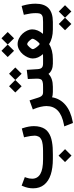

<svg xmlns="http://www.w3.org/2000/svg" viewBox="766 -1493 996 2568"><g transform="rotate(-90 1264.0 -209.0)"><path d="M386.9 156.2 459.9 83.1 466.5 76.6 473 83.1 546.6 156.7 553.1 163.2 546.6 169.8 473.6 242.8 467 249.4 460.5 242.8 386.9 169.3 380.4 162.7ZM486.1 0H423.2Q299.7 0 212.6 -28.5Q125.4 -56.9 77.3 -116.4Q29.2 -175.8 29.2 -264Q29.2 -334 57.9 -400L65.5 -417.6L83.6 -410.6L160.7 -381.9L179.8 -374.8L172.3 -356.2Q157.7 -316.4 157.7 -276.6Q158.2 -204.5 220.9 -167.8Q283.6 -131 418.1 -131H482.6Q511.8 -131 529.5 -131.2Q547.1 -131.5 572.3 -132.5Q597.5 -133.5 612.3 -135.8Q627.2 -138 646.3 -142.1Q665.5 -146.1 676.8 -151.9Q688.2 -157.7 700.3 -166.2Q712.3 -174.8 718.6 -186.1Q724.9 -197.5 729.2 -212.3Q733.5 -227.2 733.5 -245.8Q733.5 -288.7 715.9 -366.2L711.3 -385.4L730.5 -390.4L811.1 -410.6L829.2 -415.1L835.3 -397.5Q861 -319.4 861 -253.4Q861 -207.1 850.6 -169.8Q840.3 -132.5 822.9 -106.3Q805.5 -80.1 778.1 -61Q750.6 -41.8 720.4 -30.2Q690.2 -18.6 650.1 -11.6Q610.1 -4.5 572 -2.3Q534 0 486.1 0Z M1129.5 -85.6Q1129.5 -118.9 1119.6 -162.7Q1109.8 -206.5 1092.2 -248.4L1083.6 -268L1103.8 -275.1L1185.4 -304.8L1205 -311.8L1211.6 -292.2L1242.3 -195.5Q1249.9 -171.3 1259.7 -157.2Q1269.5 -143.1 1282.4 -137Q1295.2 -131 1313.9 -131H1333V-110.8V-20.2V0H1319.4Q1272.5 0 1246.9 -11.1Q1228.2 98.2 1144.3 168.8Q1060.5 239.3 919.4 265.5L902.8 268.5L896.7 252.9L866.5 175.3L857.4 152.6L881.1 148.1Q1007.6 123.9 1068.3 66.2Q1129 8.6 1129.5 -85.6Z M1484.6 -508.8 1555.2 -579.3 1561.7 -585.4 1568.3 -579.3 1639.3 -508.8 1645.3 -502.3 1639.3 -495.7 1568.3 -424.2 1561.7 -417.6 1555.2 -424.2 1484.6 -495.7 1478.6 -502.3ZM1317.4 -508.8 1387.9 -579.3 1394.5 -585.4 1401 -579.3 1472 -508.8 1478.1 -502.3 1472 -495.7 1401 -424.2 1394.5 -417.6 1387.9 -424.2 1317.4 -495.7 1311.3 -502.3ZM1697.7 0Q1605.5 0 1559.7 -58.4Q1501.3 0 1386.9 0H1314.4V-20.2V-110.8V-131H1384.4Q1409.1 -131 1425.7 -132.2Q1442.3 -133.5 1455.4 -137.5Q1468.5 -141.6 1475.8 -147.1Q1483.1 -152.6 1487.9 -162.7Q1492.7 -172.8 1494.5 -184.9Q1496.2 -197 1496.2 -215.1Q1496.2 -255.9 1492.2 -315.4L1491.2 -334.5L1509.8 -337L1592.4 -346.6L1613.6 -349.1L1615.1 -328L1623.2 -203.5Q1625.7 -164.2 1642.8 -147.6Q1659.9 -131 1698.7 -131H1709.3V-110.8V-20.2V0Z M1958.7 -610.6 2029.2 -681.1 2035.8 -687.2 2042.3 -681.1 2113.4 -610.6 2119.4 -604 2113.4 -597.5 2042.3 -525.9 2035.8 -519.4 2029.2 -525.9 1958.7 -597.5 1952.6 -604ZM1791.4 -610.6 1862 -681.1 1868.5 -687.2 1875.1 -681.1 1946.1 -610.6 1952.1 -604 1946.1 -597.5 1875.1 -525.9 1868.5 -519.4 1862 -525.9 1791.4 -597.5 1785.4 -604ZM1957.2 -343.1Q1944.6 -343.1 1917.6 -313.1Q1890.7 -283.1 1890.7 -267Q1890.7 -256.9 1904.8 -235Q1918.9 -213.1 1935.8 -195.2Q1952.6 -177.3 1959.7 -176.3Q1967.3 -176.8 1984.1 -195Q2001 -213.1 2015.4 -236.3Q2029.7 -259.4 2029.7 -271Q2029.7 -284.6 2003 -313.9Q1976.3 -343.1 1957.2 -343.1ZM2095.2 -132Q2113.9 -131 2152.1 -131H2198.5V-110.8V-20.2V0H2153.1Q2035.8 0 1958.2 -50.4Q1880.6 0 1757.2 0H1690.2V-20.2V-110.8V-131H1757.2Q1802 -131 1824.2 -132Q1795 -165.7 1780.4 -198.7Q1765.7 -231.7 1765.7 -270Q1765.7 -299.7 1781.1 -335Q1796.5 -370.3 1821.7 -400.5Q1846.9 -430.7 1883.4 -451.1Q1919.9 -471.5 1957.7 -471.5Q1997 -471.5 2034.3 -452.9Q2071.5 -434.3 2097.5 -405.8Q2123.4 -377.3 2139.3 -343.1Q2155.2 -308.8 2155.2 -277.6Q2155.2 -202.5 2095.2 -132Z M2317.4 156.2 2387.9 85.6 2394.5 79.6 2401 85.6 2472 156.2 2478.1 162.7 2472 169.3 2401 240.8 2394.5 247.4 2387.9 240.8 2317.4 169.3 2311.3 162.7ZM2150.1 156.2 2220.7 85.6 2227.2 79.6 2233.8 85.6 2304.8 156.2 2310.8 162.7 2304.8 169.3 2233.8 240.8 2227.2 247.4 2220.7 240.8 2150.1 169.3 2144.1 162.7ZM2473.6 -399Q2498.7 -313.9 2498.7 -231.7Q2498.7 -113.9 2437.8 -56.9Q2376.8 0 2254.4 0H2179.8V-20.2V-110.8V-131H2254.4Q2292.2 -131 2312.6 -134Q2333 -137 2347.9 -147.9Q2362.7 -158.7 2367.5 -177.8Q2372.3 -197 2372.3 -230.2Q2372.3 -292.7 2354.2 -368.8L2349.6 -387.9L2368.8 -392.9L2449.4 -413.1L2468 -417.6Z"/></g></svg>

Font: Vazir FD
Style: Bold
Weight: 700
Foundry: DejaVu fonts team - Redesigned by Saber Rastikerdar
Version: Version 21.10;October 20, 2019;FontCreator 12.0.0.2547 64-bi